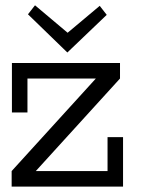

<svg xmlns="http://www.w3.org/2000/svg" viewBox="-20 -687 586 707"><path d="M433.1 0H22.9V-57.1L333 -397.9H81.1V-272.9H23.9V-455.1H421.9V-397.9L111.8 -57.1H376V-182.1H433.1ZM373 -632.3 228 -493.7 83 -634.3 108.9 -667.5 229 -566.4 347.2 -665.5Z"/></svg>

Font: Anonymous Pro
Style: Regular
Weight: 400
Monospace: yes
Designer: Mark Simonson
Version: Version 1.002